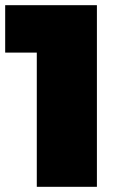

<svg xmlns="http://www.w3.org/2000/svg" viewBox="-50 -721 496 741"><path d="M-30 -701H324V0H92V-518H-30Z"/></svg>

Font: Gontserrat Black
Style: Regular
Weight: 900
Designer: Julieta Ulanovsky
Foundry: Julieta Ulanovsky
Version: Version 6.001